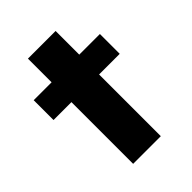

<svg xmlns="http://www.w3.org/2000/svg" viewBox="-193 -753 849 849"><g transform="rotate(-45 231.0 -329.0)"><path d="M135 0V-386H23V-510H135V-658H308V-510H437V-386H308V0Z"/></g></svg>

Font: Saira Expanded
Style: Bold
Weight: 700
Width: 7
Designer: Hector Gatti with collaboration of the Omnibus-Type team
Foundry: Omnibus-Type
Version: Version 1.100; ttfautohint (v1.8.3)